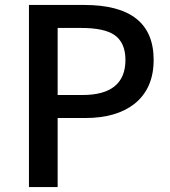

<svg xmlns="http://www.w3.org/2000/svg" viewBox="-20 -756 687 776"><path d="M97 -736H320Q601 -736 601 -514Q601 -398 523 -336Q450 -279 324 -279H213V0H97ZM313 -372Q487 -372 487 -514Q487 -584 442 -615Q400 -643 309 -643H213V-372Z"/></svg>

Font: Noto Sans S Chinese Medium
Style: Regular
Weight: 500
Designer: Ryoko NISHIZUKA  (kana & ideographs); Paul D. Hunt (Latin, Greek & Cyrillic); Wenlong ZHANG  (bopomofo); Sandoll Communi
Foundry: Adobe Systems Incorporated
Version: Version 1.000;PS 1;hotconv 1.0.78;makeotf.lib2.5.61930